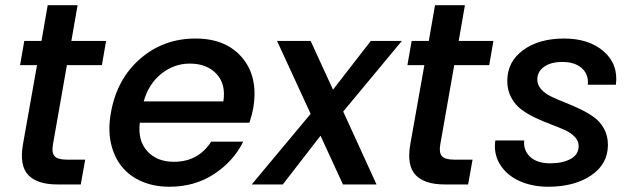

<svg xmlns="http://www.w3.org/2000/svg" viewBox="-20 -708 2432 737"><path d="M67.9 -152.8 122.1 -458H57.1L73.2 -550.8H139.2L163.1 -688H277.8L253.9 -550.8H387.2L371.1 -458H236.8L183.1 -152.8Q177.7 -121.6 189.7 -108.4Q201.7 -95.2 236.8 -95.2H307.1L290 0H200.2Q123 0 88.6 -36.1Q54.2 -72.3 67.9 -152.8Z M708.5 -463.9Q647.9 -463.9 599.1 -424.8Q550.3 -385.7 531.7 -318.8H837.4Q847.7 -385.3 810.8 -424.6Q773.9 -463.9 708.5 -463.9ZM913.6 -164.1Q875.5 -87.9 801.3 -39.6Q727.1 8.8 630.4 8.8Q571.3 8.8 524.2 -11.5Q477.1 -31.7 447.3 -68.8Q417.5 -106 405.8 -158.4Q394 -210.9 405.8 -275.9Q428.7 -404.8 518.1 -482.4Q607.4 -560.1 730.5 -560.1Q848.6 -560.1 910.6 -485.4Q972.7 -410.6 951.7 -291Q948.7 -272.5 937.5 -236.8H516.6Q508.3 -168.5 545.4 -127.7Q582.5 -86.9 647.5 -86.9Q740.7 -86.9 790.5 -164.1Z M1296.4 0 1210.4 -187 1065.4 0H946.3L1172.4 -271L1043.5 -550.8H1172.4L1258.3 -363.8L1403.3 -550.8H1522.5L1297.4 -279.8L1425.3 0Z M1554.7 -152.8 1608.9 -458H1543.9L1560.1 -550.8H1626L1649.9 -688H1764.6L1740.7 -550.8H1874L1857.9 -458H1723.6L1669.9 -152.8Q1664.6 -121.6 1676.5 -108.4Q1688.5 -95.2 1723.6 -95.2H1793.9L1776.9 0H1687Q1609.9 0 1575.4 -36.1Q1541 -72.3 1554.7 -152.8Z M2313.5 -151.9Q2313.5 -78.1 2249 -34.7Q2184.6 8.8 2084.5 8.8Q2022.5 8.8 1973.6 -13.4Q1924.8 -35.6 1899.4 -76.7Q1874 -117.7 1881.3 -168.9H1992.2Q1988.3 -130.9 2015.1 -106Q2042 -81.1 2091.3 -81.1Q2139.6 -81.1 2170.4 -97.9Q2201.2 -114.7 2201.2 -147.9Q2201.2 -167.5 2186 -183.1Q2170.9 -198.7 2146.7 -209.5Q2122.6 -220.2 2093.3 -231.2Q2064 -242.2 2034.9 -255.9Q2005.9 -269.5 1981.7 -287.4Q1957.5 -305.2 1942.4 -333.5Q1927.2 -361.8 1927.2 -397.9Q1927.2 -470.7 1987.8 -515.4Q2048.3 -560.1 2145.5 -560.1Q2240.7 -560.1 2297.4 -510.7Q2354 -461.4 2344.2 -382.8H2236.3Q2240.2 -421.9 2213.6 -446Q2187 -470.2 2138.2 -470.2Q2095.2 -470.2 2068.8 -451.9Q2042.5 -433.6 2042.5 -402.8Q2042.5 -381.8 2057.4 -365.2Q2072.3 -348.6 2096.2 -337.2Q2120.1 -325.7 2148.9 -314.5Q2177.7 -303.2 2206.8 -289.3Q2235.8 -275.4 2259.8 -258.3Q2283.7 -241.2 2298.6 -213.9Q2313.5 -186.5 2313.5 -151.9Z"/></svg>

Font: SVN-Poppins Medium
Style: Italic
Weight: 500
Italic angle: -10°
Designer: Ninad Kale (Devanagari), Jonny Pinhorn (Latin)
Foundry: Indian Type Foundry
Version: Version 3.002 2017